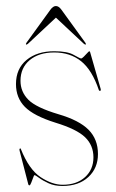

<svg xmlns="http://www.w3.org/2000/svg" viewBox="-20 -608 385 637"><path d="M188 5Q234 5 262 -20.2Q290 -45.5 290 -86Q290 -126 262.2 -152.8Q234.5 -179.5 164 -201Q92 -223.5 62.5 -253.5Q33 -283.5 33 -329Q33 -380 68 -409Q103 -438 160 -438Q203.5 -438 224.5 -426Q245.5 -414 249 -414Q252 -414 258 -420Q264 -426 269.5 -432Q275 -438 276 -438Q278 -438 279 -435L314 -313Q315.5 -308.5 313 -307Q310 -305.5 308 -309Q285.5 -376 249 -405Q212.5 -434 160 -434Q109 -434 78.5 -408.5Q48 -383 48 -340Q48 -303.5 74 -277.2Q100 -251 174 -229Q242.5 -209 273.8 -177.5Q305 -146 305 -97Q305 -50 273 -20.5Q241 9 187 9Q160.5 9 141 0Q121.5 -9 109.5 -18Q97.5 -27 94 -27Q93 -27 90 -18.5Q87 -10 83.5 -1.5Q80 7 78 7Q75 7 74 4L45 -108Q43.5 -114 46 -115Q49 -116.5 49 -114Q76 -46 114.5 -20.5Q153 5 188 5ZM264.5 -460.5Q263 -459 258.5 -462.5L165.5 -549.5L72.5 -462.5Q68 -459 66.5 -460.5Q65 -462 68 -466.5L147 -575.5Q156 -588 165.5 -588Q175 -588 184 -575.5L263 -466.5Q266 -462 264.5 -460.5Z"/></svg>

Font: Fraunces 144pt Thin
Style: Regular
Weight: 100
Version: Version 1.000;[f99f86859]